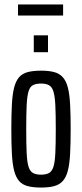

<svg xmlns="http://www.w3.org/2000/svg" viewBox="-20 -836 369 864"><path d="M165 8Q129 8 104.5 1.5Q80 -5 65.5 -22Q51 -39 43.5 -68.5Q36 -98 33.5 -144Q31 -190 31 -255Q31 -320 33.5 -366Q36 -412 43.5 -441.5Q51 -471 65.5 -488Q80 -505 104.5 -511.5Q129 -518 165 -518Q200 -518 224 -511.5Q248 -505 263 -488Q278 -471 285.5 -441.5Q293 -412 295.5 -366Q298 -320 298 -255Q298 -190 295.5 -144Q293 -98 285.5 -68.5Q278 -39 263 -22Q248 -5 224 1.5Q200 8 165 8ZM165 -50Q187 -50 200.5 -57.5Q214 -65 220.5 -85.5Q227 -106 229 -147Q231 -188 231 -255Q231 -322 229 -362.5Q227 -403 220.5 -424Q214 -445 200.5 -452.5Q187 -460 165 -460Q142 -460 128.5 -453Q115 -446 108.5 -425Q102 -404 100 -363Q98 -322 98 -255Q98 -188 100 -147Q102 -106 108.5 -85.5Q115 -65 128.5 -57.5Q142 -50 165 -50ZM132 -601V-677H196V-601ZM61 -766V-816H264V-766Z"/></svg>

Font: Saira UltraCondensed Medium
Style: Regular
Weight: 500
Width: 1
Designer: Hector Gatti with collaboration of the Omnibus-Type team
Foundry: Omnibus-Type
Version: Version 1.101